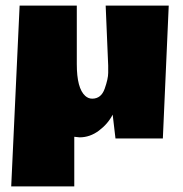

<svg xmlns="http://www.w3.org/2000/svg" viewBox="-20 -494 652 685"><path d="M245 171H20L50 -474H254V-265Q254 -179 284 -152Q295 -142 309 -142Q341 -142 353.5 -177.5Q366 -213 366 -234V-260L357 -474H582L561 0H392L382 -85Q365 -52 333 -28Q301 -4 264 -4Q259 -4 245 -6Z"/></svg>

Font: Wendy One
Style: Regular
Weight: 400
Designer: Alejandro Inler
Foundry: Alejandro Inler
Version: 1.001